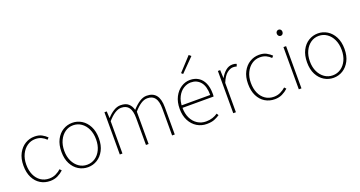

<svg xmlns="http://www.w3.org/2000/svg" viewBox="-42 -1387 3826 2042"><g transform="rotate(-20 1871.0 -366.0)"><path d="M268 12Q207 12 158.5 -17.5Q110 -47 82 -103Q54 -159 54 -238Q54 -318 84 -374.5Q114 -431 162.5 -460.5Q211 -490 268 -490Q318 -490 351 -472Q384 -454 408 -430L390 -410Q368 -433 337.5 -447.5Q307 -462 268 -462Q217 -462 176 -433.5Q135 -405 110.5 -354.5Q86 -304 86 -238Q86 -172 108.5 -122Q131 -72 172 -44Q213 -16 268 -16Q309 -16 343 -32.5Q377 -49 402 -72L420 -52Q390 -24 352.5 -6Q315 12 268 12Z M696 12Q639 12 590.5 -17.5Q542 -47 513 -103Q484 -159 484 -238Q484 -318 513 -374.5Q542 -431 590.5 -460.5Q639 -490 696 -490Q753 -490 801 -460.5Q849 -431 878.5 -374.5Q908 -318 908 -238Q908 -159 878.5 -103Q849 -47 801 -17.5Q753 12 696 12ZM696 -16Q747 -16 788 -44Q829 -72 852.5 -122Q876 -172 876 -238Q876 -304 852.5 -354.5Q829 -405 788 -433.5Q747 -462 696 -462Q645 -462 604.5 -433.5Q564 -405 540 -354.5Q516 -304 516 -238Q516 -172 540 -122Q564 -72 604.5 -44Q645 -16 696 -16Z M1058 0V-478H1084L1088 -402H1090Q1123 -440 1163 -465Q1203 -490 1242 -490Q1301 -490 1331.5 -462.5Q1362 -435 1374 -390Q1416 -437 1457 -463.5Q1498 -490 1538 -490Q1609 -490 1644.5 -445.5Q1680 -401 1680 -308V0H1650V-304Q1650 -384 1622.5 -423Q1595 -462 1536 -462Q1500 -462 1463 -438Q1426 -414 1384 -366V0H1354V-304Q1354 -384 1326.5 -423Q1299 -462 1240 -462Q1172 -462 1088 -366V0Z M2040 12Q1980 12 1930.5 -18Q1881 -48 1851.5 -104Q1822 -160 1822 -238Q1822 -316 1851.5 -372.5Q1881 -429 1928 -459.5Q1975 -490 2028 -490Q2083 -490 2123.5 -464.5Q2164 -439 2186 -390Q2208 -341 2208 -270Q2208 -263 2208 -255Q2208 -247 2206 -238H1838V-266H2178Q2178 -365 2137 -413.5Q2096 -462 2028 -462Q1986 -462 1946 -437.5Q1906 -413 1880 -363.5Q1854 -314 1854 -240Q1854 -172 1878.5 -121.5Q1903 -71 1946 -43.5Q1989 -16 2042 -16Q2083 -16 2116 -27Q2149 -38 2174 -56L2188 -34Q2161 -16 2127.5 -2Q2094 12 2040 12ZM1984 -574 1966 -590 2108 -744 2132 -724Z M2342 0V-478H2368L2372 -388H2374Q2398 -432 2432.5 -461Q2467 -490 2510 -490Q2522 -490 2533 -488Q2544 -486 2556 -480L2546 -454Q2537 -457 2528.5 -458.5Q2520 -460 2506 -460Q2473 -460 2437 -431.5Q2401 -403 2372 -332V0Z M2810 12Q2749 12 2700.5 -17.5Q2652 -47 2624 -103Q2596 -159 2596 -238Q2596 -318 2626 -374.5Q2656 -431 2704.5 -460.5Q2753 -490 2810 -490Q2860 -490 2893 -472Q2926 -454 2950 -430L2932 -410Q2910 -433 2879.5 -447.5Q2849 -462 2810 -462Q2759 -462 2718 -433.5Q2677 -405 2652.5 -354.5Q2628 -304 2628 -238Q2628 -172 2650.5 -122Q2673 -72 2714 -44Q2755 -16 2810 -16Q2851 -16 2885 -32.5Q2919 -49 2944 -72L2962 -52Q2932 -24 2894.5 -6Q2857 12 2810 12Z M3084 0V-478H3114V0ZM3098 -600Q3085 -600 3075.5 -610Q3066 -620 3066 -636Q3066 -651 3075.5 -660.5Q3085 -670 3098 -670Q3112 -670 3121 -660.5Q3130 -651 3130 -636Q3130 -620 3121 -610Q3112 -600 3098 -600Z M3476 12Q3419 12 3370.5 -17.5Q3322 -47 3293 -103Q3264 -159 3264 -238Q3264 -318 3293 -374.5Q3322 -431 3370.5 -460.5Q3419 -490 3476 -490Q3533 -490 3581 -460.5Q3629 -431 3658.5 -374.5Q3688 -318 3688 -238Q3688 -159 3658.5 -103Q3629 -47 3581 -17.5Q3533 12 3476 12ZM3476 -16Q3527 -16 3568 -44Q3609 -72 3632.5 -122Q3656 -172 3656 -238Q3656 -304 3632.5 -354.5Q3609 -405 3568 -433.5Q3527 -462 3476 -462Q3425 -462 3384.5 -433.5Q3344 -405 3320 -354.5Q3296 -304 3296 -238Q3296 -172 3320 -122Q3344 -72 3384.5 -44Q3425 -16 3476 -16Z"/></g></svg>

Font: Source Sans 3 Variable
Style: Regular
Weight: 200
Designer: Paul D. Hunt
Foundry: Adobe Systems Incorporated
Version: Version 3.026